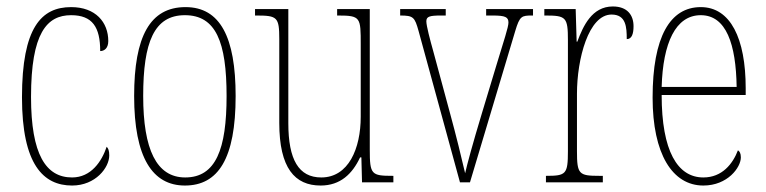

<svg xmlns="http://www.w3.org/2000/svg" viewBox="-20 -564 2370 594"><path d="M203 10C276 10 318 -46 318 -83C318 -98 315 -105 310 -110C295 -65 262 -15 203 -15C122 -15 76 -86 76 -264C76 -462 125 -517 200 -517C266 -517 290 -480 290 -406C302 -406 315 -414 315 -437C315 -495 276 -542 200 -542C108 -542 48 -479 48 -263C48 -55 114 10 203 10Z M552 10C655 10 709 -73 709 -267C709 -449 661 -542 554 -542C444 -542 395 -451 395 -267C395 -76 452 10 552 10ZM553 -15C464 -15 423 -102 423 -267C423 -434 457 -517 552 -517C648 -517 681 -434 681 -267C681 -103 648 -15 553 -15Z M972 10C1033 10 1070 -26 1094 -77H1098L1100 0H1197V-20H1195C1129 -20 1124 -24 1124 -101V-536H1023V-516H1026C1096 -516 1096 -510 1096 -426V-203C1096 -104 1058 -15 974 -15C904 -15 872 -70 872 -183V-536H769V-516H773C838 -516 844 -511 844 -443V-184C844 -44 892 10 972 10Z M1275 -468 1403 0H1434L1574 -468C1588 -515 1594 -516 1627 -516H1629V-536H1484V-516H1504C1544 -516 1553 -511 1553 -494C1553 -480 1539 -439 1516 -363L1471 -214C1442 -118 1425 -55 1419 -28C1410 -68 1389 -153 1373 -211L1320 -407C1311 -439 1299 -484 1299 -498C1299 -513 1309 -516 1345 -516H1359V-536H1218V-516C1259 -516 1263 -511 1275 -468Z M1669 0H1845V-20H1834C1771 -20 1765 -25 1765 -96V-274C1765 -382 1801 -519 1872 -519C1917 -519 1919 -480 1919 -443C1935 -443 1940 -460 1940 -483C1940 -517 1921 -544 1876 -544C1811 -544 1784 -483 1766 -435H1764L1761 -536H1664V-516H1667C1731 -516 1737 -511 1737 -440V-96C1737 -25 1731 -20 1670 -20H1669Z M2156 10C2231 10 2272 -46 2272 -77C2272 -90 2268 -96 2263 -99C2247 -57 2214 -15 2156 -15C2076 -15 2027 -97 2027 -270H2287V-291C2287 -445 2240 -542 2148 -542C2053 -542 1999 -450 1999 -262C1999 -88 2060 10 2156 10ZM2259 -295H2027C2031 -431 2070 -517 2148 -517C2227 -517 2257 -427 2259 -295Z"/></svg>

Font: Noto Serif Sinhala ExtraCondensed Thin
Style: Regular
Weight: 100
Width: 2
Designer: Jelle Bosma - Monotype Design Team
Foundry: Monotype Imaging Inc.
Version: Version 2.007